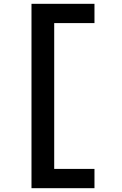

<svg xmlns="http://www.w3.org/2000/svg" viewBox="-20 -843 640 1006"><path d="M145 143V-823H475V-722H264V42H475V143Z"/></svg>

Font: Iosevka Aile
Style: Bold
Weight: 700
Designer: Belleve Invis
Foundry: Belleve Invis
Version: Version 28.0.1; ttfautohint (v1.8.4)